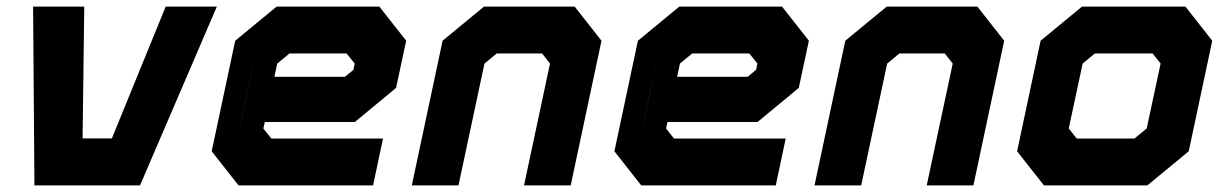

<svg xmlns="http://www.w3.org/2000/svg" viewBox="-20 -560 3702 580"><path d="M84 0 80 -540H234.5L229.5 -142H318L480.5 -540H635L403 0ZM159.5 -71H359L531 -470L359 -71H159.5L157 -470Z M1126 -540 1207 -437 1176.5 -294.5 1052 -191.5H780L775.5 -172L799.5 -141.5H1137L1107 0H700.5L619.5 -103L690.5 -437L815.5 -540ZM1074.5 -471 1125.5 -408 1105.5 -315 1041.5 -262H723L753 -403L836 -471ZM1074.5 -471H836L753 -403L696 -137L747.5 -73H1060H747.5L696 -137L723 -262H1041.5L1105.5 -315L1125.5 -408ZM1027 -398.5H854.5L817.5 -368L809 -328H1022L1047.5 -349L1051.5 -368Z M1224 0 1317 -437 1442 -540H1716L1797 -437L1704 0H1563L1641.5 -368L1617.5 -398.5H1480.5L1443.5 -368L1365 0ZM1310.5 -71H1310L1379.5 -396L1469 -470H1662.5L1720 -397L1650.5 -71H1650L1719.5 -397L1662.5 -470H1469L1380 -396Z M2342.5 -540 2423.5 -437 2393 -294.5 2268.5 -191.5H1996.5L1992 -172L2016 -141.5H2353.5L2323.5 0H1917L1836 -103L1907 -437L2032 -540ZM2291 -471 2342 -408 2322 -315 2258 -262H1939.5L1969.5 -403L2052.5 -471ZM2291 -471H2052.5L1969.5 -403L1912.5 -137L1964 -73H2276.5H1964L1912.5 -137L1939.5 -262H2258L2322 -315L2342 -408ZM2243.5 -398.5H2071L2034 -368L2025.5 -328H2238.5L2264 -349L2268 -368Z M2440.5 0 2533.5 -437 2658.5 -540H2932.5L3013.5 -437L2920.5 0H2779.5L2858 -368L2834 -398.5H2697L2660 -368L2581.5 0ZM2527 -71H2526.5L2596 -396L2685.5 -470H2879L2936.5 -397L2867 -71H2866.5L2936 -397L2879 -470H2685.5L2596.5 -396Z M3133.5 0 3052.5 -103 3123.5 -437 3248.5 -540H3561L3642 -437L3571 -103L3446 0ZM3188.5 -71H3427L3507.5 -141L3563.5 -403L3512 -470H3269.5L3189 -403L3133 -141ZM3188.5 -71 3133 -141 3189 -403 3269.5 -470H3512L3563.5 -403L3507.5 -141L3427 -71ZM3232.5 -141.5H3407L3444 -172L3486 -368L3462 -398.5H3287.5L3250.5 -368L3208.5 -172Z"/></svg>

Font: Tourney Black
Style: Italic
Weight: 900
Italic angle: -12°
Version: Version 1.015